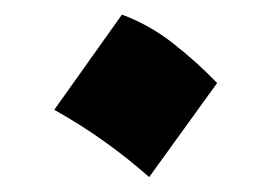

<svg xmlns="http://www.w3.org/2000/svg" viewBox="-20 -215 366 259"><path d="M144.5 -195.3Q181.6 -181.6 213.9 -156.2Q246.1 -130.9 272.9 -103L181.2 23.9Q153.8 -0.5 121.8 -23.4Q89.8 -46.4 53.2 -66.9Z"/></svg>

Font: Pinar DS2-Bold
Style: Regular
Weight: 700
Designer: Amin Abedi
Version: Version 2.000